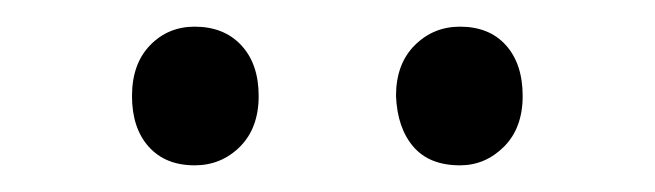

<svg xmlns="http://www.w3.org/2000/svg" viewBox="-20 -767 491 144"><path d="M325 -643Q302 -643 290 -657Q278 -671 277 -695Q277 -719 291 -733Q305 -747 325 -747Q347 -747 359.5 -733Q372 -719 372 -695Q372 -671 358 -657Q344 -643 325 -643ZM126 -643Q104 -643 91.5 -657Q79 -671 79 -695Q79 -719 92.5 -733Q106 -747 126 -747Q148 -747 161 -733Q174 -719 174 -695Q174 -671 160 -657Q146 -643 126 -643Z"/></svg>

Font: Bitter
Style: Regular
Weight: 400
Designer: Sol Matas, and Bitter project Authors
Foundry: Sol Matas
Version: Version 2.001